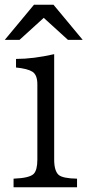

<svg xmlns="http://www.w3.org/2000/svg" viewBox="-20 -788 370 808"><path d="M123 -768.1H205.1L328.1 -620.1H266.1L164.1 -712.9L62 -620.1H0ZM37.1 0V-36.1Q104.5 -38.6 122.1 -56.6Q137.2 -72.8 137.2 -116.2V-433.1Q137.2 -473.1 116.2 -486.3Q96.2 -499 47.4 -503.9V-540Q120.1 -540 208 -560.1V-116.2Q208 -69.3 226.6 -52.2Q243.7 -37.1 304.2 -36.1V0Z"/></svg>

Font: BIZ UDPMincho
Style: Regular
Weight: 400
Designer: TypeBank Co., Ltd.
Foundry: Morisawa Inc.
Version: Version 1.06